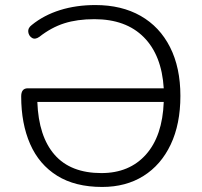

<svg xmlns="http://www.w3.org/2000/svg" viewBox="-20 -733 799 761"><path d="M385 8Q278 8 206.5 -36.5Q135 -81 99.5 -162Q64 -243 64 -351Q64 -383 90 -383H629Q621 -514 550 -585.5Q479 -657 354 -657Q286 -657 234.5 -640.5Q183 -624 136 -587Q119 -575 106.5 -583Q94 -591 92 -606.5Q90 -622 106 -634Q154 -673 218 -693Q282 -713 358 -713Q462 -713 537.5 -670Q613 -627 654 -546Q695 -465 695 -353Q695 -241 656.5 -160Q618 -79 548.5 -35.5Q479 8 385 8ZM382 -47Q493 -47 558.5 -120.5Q624 -194 629 -329H128Q133 -192 196.5 -119.5Q260 -47 382 -47Z"/></svg>

Font: Nunito Light
Style: Regular
Weight: 300
Designer: Vernon Adams
Foundry: Vernon Adams
Version: Version 3.601; ttfautohint (v1.8.2.53-6de2)